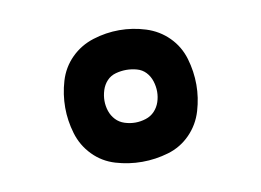

<svg xmlns="http://www.w3.org/2000/svg" viewBox="-44 -845 537 395"><g transform="rotate(-10 225.0 -647.5)"><path d="M225 -510Q197 -510 170 -518Q143 -526 123.5 -546Q104 -566 96 -593Q88 -620 88 -647Q88 -675 96 -702Q104 -729 123.5 -748.5Q143 -768 170 -776.5Q197 -785 225 -785Q253 -785 280 -776.5Q307 -768 326.5 -748.5Q346 -729 354 -702Q362 -675 362 -647Q362 -620 354 -593Q346 -566 326.5 -546Q307 -526 280 -518Q253 -510 225 -510ZM225 -592Q236 -592 247 -595.5Q258 -599 265.5 -607Q273 -615 276.5 -625.5Q280 -636 280 -647Q280 -658 276.5 -669Q273 -680 265.5 -688Q258 -696 247 -699Q236 -702 225 -702Q214 -702 203 -699Q192 -696 184.5 -688Q177 -680 173.5 -669Q170 -658 170 -647Q170 -636 173.5 -625.5Q177 -615 184.5 -607Q192 -599 203 -595.5Q214 -592 225 -592Z"/></g></svg>

Font: Zed Sans Extended
Style: Regular
Weight: 400
Width: 7
Designer: Belleve Invis
Foundry: Belleve Invis
Version: Version 1.0.0; ttfautohint (v1.8.4)